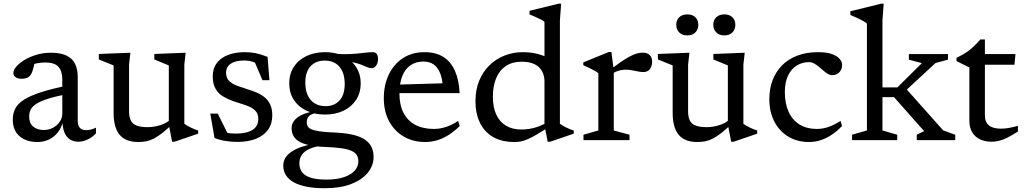

<svg xmlns="http://www.w3.org/2000/svg" viewBox="-20 -740 5410 1014"><path d="M351 -291 348.5 -245.5Q280.5 -233 238.5 -220Q196.5 -207 173.8 -192.8Q151 -178.5 142.5 -162Q134 -145.5 134 -125Q134 -90 155 -71.8Q176 -53.5 211 -53.5Q238 -53.5 260.2 -65.5Q282.5 -77.5 295.8 -97.2Q309 -117 309 -141V-321Q309 -364 288.8 -387Q268.5 -410 218.5 -410Q198 -410 176.5 -406Q155 -402 135 -394L165 -421.5Q162 -405 158.8 -390.5Q155.5 -376 151.5 -364.5Q147.5 -353 142 -344.5Q133.5 -332.5 121 -328.2Q108.5 -324 94 -324Q73.5 -324 62 -332.8Q50.5 -341.5 50.5 -354Q50.5 -370.5 66.8 -389Q83 -407.5 110.5 -424Q138 -440.5 173.8 -451Q209.5 -461.5 248.5 -461.5Q300 -461.5 331.2 -446.5Q362.5 -431.5 376.5 -402.8Q390.5 -374 390.5 -333.5V-102Q390.5 -85 395.8 -74Q401 -63 411 -57.8Q421 -52.5 436 -52.5Q447.5 -52.5 460.8 -56Q474 -59.5 487 -65.5V-35.5Q465 -13 440.5 -2.2Q416 8.5 394.5 8.5Q368 8.5 349.2 -3.8Q330.5 -16 320.5 -40Q310.5 -64 309.5 -99L313 -102.5Q306.5 -69 287.5 -43.5Q268.5 -18 240.2 -4Q212 10 177.5 10Q118.5 10 83 -20.8Q47.5 -51.5 47.5 -108.5Q47.5 -140 60 -165.5Q72.5 -191 105.2 -212.5Q138 -234 197.5 -253.2Q257 -272.5 351 -291Z M661.5 -153Q661.5 -122 670.8 -103.5Q680 -85 701.5 -76.8Q723 -68.5 760 -68.5Q794 -68.5 826.8 -79.2Q859.5 -90 877.5 -106.5L892.5 -86.5Q861.5 -57 837.8 -38.2Q814 -19.5 794 -9Q774 1.5 754 5.8Q734 10 710 10Q643 10 611.5 -28.5Q580 -67 580 -143.5V-394.5L502 -426V-455L668.5 -461.5L661.5 -398.5ZM889 8.5 871.5 -82V-394.5L795 -426V-455L960.5 -461.5L953.5 -398.5V-86.5Q958 -82.5 967 -77.2Q976 -72 986.8 -66.8Q997.5 -61.5 1008 -57.2Q1018.5 -53 1026.5 -51V-34L902 8.5Z M1273 -464.5Q1304 -464.5 1331.2 -459Q1358.5 -453.5 1393 -439.5L1403 -316.5H1366L1314 -439L1363.5 -392.5Q1339 -406.5 1316 -413.5Q1293 -420.5 1270 -420.5Q1224 -420.5 1199 -403.8Q1174 -387 1174 -356Q1174 -328.5 1190 -312.8Q1206 -297 1232.2 -287.2Q1258.5 -277.5 1289 -268Q1312 -261 1334.8 -251.5Q1357.5 -242 1376.2 -227.2Q1395 -212.5 1406.5 -189Q1418 -165.5 1418 -130.5Q1418 -85.5 1395.2 -54.2Q1372.5 -23 1331.2 -6.8Q1290 9.5 1233 9.5Q1200.5 9.5 1169.2 4.2Q1138 -1 1113 -11.5L1090.5 -140H1130L1195 -9.5L1133.5 -53Q1152.5 -45 1167.8 -41Q1183 -37 1197 -35.8Q1211 -34.5 1225 -34.5Q1282.5 -34.5 1313.2 -53.8Q1344 -73 1344 -112Q1344 -136.5 1332 -151.2Q1320 -166 1300 -175.2Q1280 -184.5 1256.8 -191.2Q1233.5 -198 1211 -206Q1181.5 -216.5 1157 -231.5Q1132.5 -246.5 1118 -271.8Q1103.5 -297 1103.5 -337.5Q1103.5 -378.5 1124.8 -406.8Q1146 -435 1184.2 -449.8Q1222.5 -464.5 1273 -464.5Z M1696 254Q1641 254 1599.8 246Q1558.5 238 1531 222.5Q1503.5 207 1489.8 184.8Q1476 162.5 1476 134Q1476 113.5 1486.5 95Q1497 76.5 1519.8 61Q1542.5 45.5 1578 34Q1613.5 22.5 1664 16H1694.5V27Q1643.5 33 1614.2 46.5Q1585 60 1573 79.5Q1561 99 1561 123Q1561 150.5 1575.8 169.8Q1590.5 189 1622 198.8Q1653.5 208.5 1703.5 208.5Q1757.5 208.5 1795.2 196Q1833 183.5 1852.8 161.8Q1872.5 140 1872.5 112Q1872.5 93 1864.5 79.5Q1856.5 66 1837 57Q1817.5 48 1783.2 43Q1749 38 1696 36Q1643 34 1608.8 25.8Q1574.5 17.5 1555 4.2Q1535.5 -9 1527.8 -26Q1520 -43 1520 -63Q1520 -96.5 1552 -120.2Q1584 -144 1646.5 -154L1655.5 -143.5Q1628 -140.5 1614 -128.8Q1600 -117 1600 -95.5Q1600 -83.5 1604.5 -74Q1609 -64.5 1623.5 -57.8Q1638 -51 1667.5 -46.5Q1697 -42 1746.5 -40Q1796.5 -38 1835 -30.2Q1873.5 -22.5 1899.8 -7.2Q1926 8 1939.5 31.5Q1953 55 1953 89Q1953 134.5 1922.5 172Q1892 209.5 1834.8 231.8Q1777.5 254 1696 254ZM1696.5 -135Q1641.5 -135 1598.5 -155.5Q1555.5 -176 1531.5 -213.2Q1507.5 -250.5 1507.5 -299.5Q1507.5 -349.5 1531.5 -386.5Q1555.5 -423.5 1598.5 -444Q1641.5 -464.5 1696.5 -464.5Q1738 -464.5 1772.5 -452.8Q1807 -441 1832 -419.2Q1857 -397.5 1871 -367.2Q1885 -337 1885 -300Q1885 -250.5 1861 -213.2Q1837 -176 1794.5 -155.5Q1752 -135 1696.5 -135ZM1700.5 -179.5Q1745.5 -179.5 1773 -209.2Q1800.5 -239 1800.5 -295.5Q1800.5 -355 1772.8 -387.5Q1745 -420 1693.5 -420Q1648.5 -420 1620.5 -390.5Q1592.5 -361 1592.5 -304Q1592.5 -245 1620.8 -212.2Q1649 -179.5 1700.5 -179.5ZM1767.5 -420.5 1746.5 -456.5Q1780 -453.5 1809.8 -454Q1839.5 -454.5 1865 -457Q1890.5 -459.5 1911.5 -462Q1932.5 -464.5 1948 -464.5Q1962 -464.5 1969.2 -455.5Q1976.5 -446.5 1976.5 -427.5Q1976.5 -407.5 1966.8 -393.8Q1957 -380 1943.5 -380Q1931.5 -380 1919 -385.5Q1906.5 -391 1888 -398.2Q1869.5 -405.5 1840.8 -411.8Q1812 -418 1767.5 -420.5Z M2222 -464.5Q2281.5 -464.5 2321.2 -439.5Q2361 -414.5 2382.5 -366.2Q2404 -318 2407.5 -248H2075V-293L2351 -301L2318.5 -283.5Q2316 -326 2303.8 -355.2Q2291.5 -384.5 2270 -399.8Q2248.5 -415 2216 -415Q2177.5 -415 2149 -396Q2120.5 -377 2105 -339.5Q2089.5 -302 2089.5 -246Q2089.5 -185.5 2111.2 -143.8Q2133 -102 2173.5 -80.5Q2214 -59 2271.5 -59Q2295 -59 2317 -64.2Q2339 -69.5 2359.8 -79Q2380.5 -88.5 2399.5 -101.5L2408 -74.5Q2380 -47 2350.5 -28Q2321 -9 2289.8 0.5Q2258.5 10 2226 10Q2161.5 10 2112.2 -18.8Q2063 -47.5 2035 -99.5Q2007 -151.5 2007 -221Q2007 -291 2033.2 -346Q2059.5 -401 2107.8 -432.8Q2156 -464.5 2222 -464.5Z M2855.5 -310Q2855.5 -356.5 2826 -385.2Q2796.5 -414 2734 -414Q2685.5 -414 2651.8 -391.5Q2618 -369 2600.5 -327.5Q2583 -286 2583 -229Q2583 -172 2601.5 -133.5Q2620 -95 2653.5 -75.5Q2687 -56 2733.5 -56Q2774.5 -56 2812.8 -68.2Q2851 -80.5 2888.5 -105.5V-76Q2846 -48 2816.8 -30.8Q2787.5 -13.5 2766.8 -4.8Q2746 4 2729.8 7Q2713.5 10 2696.5 10Q2629 10 2583.2 -17Q2537.5 -44 2514.2 -92.8Q2491 -141.5 2491 -206Q2491 -266 2510.8 -313.8Q2530.5 -361.5 2565 -395.2Q2599.5 -429 2645.2 -446.8Q2691 -464.5 2742.5 -464.5Q2771 -464.5 2796.2 -460.2Q2821.5 -456 2847.5 -446.5Q2873.5 -437 2903 -421L2855.5 -394V-625Q2849.5 -630.5 2836.2 -637.2Q2823 -644 2807 -651Q2791 -658 2776.5 -664V-683L2930 -720.5H2943.5L2937 -632V-86.5Q2941.5 -82.5 2950.5 -77.2Q2959.5 -72 2970.2 -66.8Q2981 -61.5 2991.5 -57.2Q3002 -53 3010 -51V-34L2885.5 8.5H2872.5L2855.5 -78.5Z M3373.5 -462Q3398.5 -462 3411.2 -449.2Q3424 -436.5 3424 -414.5Q3424 -389 3411.5 -374.2Q3399 -359.5 3379 -359.5Q3363.5 -359.5 3348.2 -362.8Q3333 -366 3317.2 -369Q3301.5 -372 3284 -372Q3272.5 -372 3259.2 -369.5Q3246 -367 3233 -361.5Q3220 -356 3208 -347.5L3195.5 -365Q3229.5 -392.5 3256.2 -411Q3283 -429.5 3304 -440.8Q3325 -452 3342.2 -457Q3359.5 -462 3373.5 -462ZM3221.5 -368V-51L3304.5 -28.5V0H3061.5V-28.5L3140 -51V-353Q3133.5 -359 3121.8 -365.8Q3110 -372.5 3094.5 -380Q3079 -387.5 3060.5 -395.5V-410.5L3195.5 -465.5H3209Z M3614 -153Q3614 -122 3623.2 -103.5Q3632.5 -85 3654 -76.8Q3675.5 -68.5 3712.5 -68.5Q3746.5 -68.5 3779.2 -79.2Q3812 -90 3830 -106.5L3845 -86.5Q3814 -57 3790.2 -38.2Q3766.5 -19.5 3746.5 -9Q3726.5 1.5 3706.5 5.8Q3686.5 10 3662.5 10Q3595.5 10 3564 -28.5Q3532.5 -67 3532.5 -143.5V-394.5L3454.5 -426V-455L3621 -461.5L3614 -398.5ZM3841.5 8.5 3824 -82V-394.5L3747.5 -426V-455L3913 -461.5L3906 -398.5V-86.5Q3910.5 -82.5 3919.5 -77.2Q3928.5 -72 3939.2 -66.8Q3950 -61.5 3960.5 -57.2Q3971 -53 3979 -51V-34L3854.5 8.5ZM3610 -553Q3582.5 -553 3567 -568.8Q3551.5 -584.5 3551.5 -609Q3551.5 -633.5 3567 -648.8Q3582.5 -664 3610 -664Q3637 -664 3652.5 -648.8Q3668 -633.5 3668 -609Q3668 -584.5 3652.5 -568.8Q3637 -553 3610 -553ZM3805.5 -553Q3778.5 -553 3762.8 -568.8Q3747 -584.5 3747 -609Q3747 -633.5 3762.8 -648.8Q3778.5 -664 3805.5 -664Q3832.5 -664 3848 -648.8Q3863.5 -633.5 3863.5 -609Q3863.5 -584.5 3848 -568.8Q3832.5 -553 3805.5 -553Z M4299.5 -464.5Q4348 -464.5 4375.8 -453.8Q4403.5 -443 4415.5 -427.5Q4427.5 -412 4427.5 -397.5Q4427.5 -382 4420.8 -369.5Q4414 -357 4402 -350Q4390 -343 4374.5 -343Q4363.5 -343 4351.8 -350Q4340 -357 4328.2 -367.2Q4316.5 -377.5 4304.2 -387.8Q4292 -398 4279 -405Q4266 -412 4253 -412Q4218.5 -412 4189.2 -394.8Q4160 -377.5 4142.5 -342.2Q4125 -307 4125 -253.5Q4125 -192.5 4145.2 -148.8Q4165.5 -105 4203.5 -82Q4241.5 -59 4294.5 -59Q4325.5 -59 4356.8 -70Q4388 -81 4419 -101.5L4427 -74.5Q4400 -46.5 4371.8 -27.8Q4343.5 -9 4313.8 0.5Q4284 10 4252.5 10Q4190.5 10 4143.2 -18.5Q4096 -47 4069.5 -98Q4043 -149 4043 -217Q4043 -271 4060.2 -316.2Q4077.5 -361.5 4110.2 -394.8Q4143 -428 4190.8 -446.2Q4238.5 -464.5 4299.5 -464.5Z M4751 -250 4760 -277.5 4961 -51.5 5025 -28.5V0H4821.5V-28.5L4860.5 -47.5L4701.5 -227H4624.5V-278.5H4719.5L4848.5 -406.5L4780 -425V-454.5H4986.5V-425L4920.5 -407ZM4640.5 -51 4718.5 -28.5V0H4480V-28.5L4558.5 -51V-615.5Q4552 -621.5 4539 -629Q4526 -636.5 4508.2 -644.8Q4490.5 -653 4471 -661V-680.5L4633.5 -720.5H4647L4640.5 -632.5Z M5181.5 -132Q5181.5 -94.5 5203 -77.5Q5224.5 -60.5 5266.5 -60.5Q5285.5 -60.5 5307.8 -64.2Q5330 -68 5356 -75.5V-45.5Q5323.5 -24.5 5299 -12.5Q5274.5 -0.5 5255 4Q5235.5 8.5 5217.5 8.5Q5183 8.5 5156.5 -3.8Q5130 -16 5114.8 -40.8Q5099.5 -65.5 5099.5 -102V-383.5L5031.5 -417.5V-434.5Q5049 -443 5063.5 -451.2Q5078 -459.5 5090.2 -468.2Q5102.5 -477 5113.5 -486.8Q5124.5 -496.5 5135.5 -507.5Q5146.5 -518.5 5157.5 -531.5H5181.5V-439ZM5149.5 -398 5150.5 -454.5H5343L5337.5 -398Z"/></svg>

Font: Newsreader
Style: Regular
Weight: 400
Designer: Hugues Gentile
Foundry: Production Type
Version: Version 1.003